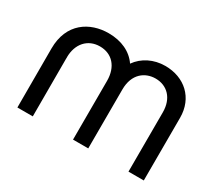

<svg xmlns="http://www.w3.org/2000/svg" viewBox="-108 -760 1081 967"><g transform="rotate(30 432.5 -277.0)"><path d="M716 -345.5 715.5 0H804.5L805 -365C805 -480 723 -554 610.5 -554C544 -554 485 -524.5 450.5 -475C416 -525.5 356.5 -554 281.5 -554C172.5 -554 69.5 -490.5 69.5 -343V0H159V-336.5L159.5 -343H159C159 -422 206 -474.5 276.5 -474.5C347 -474.5 393.5 -424 393.5 -342L393 0H481.5L482 -343C482 -434 539.5 -474.5 600 -474.5C668 -474.5 716 -426 716 -345.5Z"/></g></svg>

Font: Eudonet Medium
Style: Regular
Weight: 500
Designer: Mikhail Sharanda
Foundry: Mikhail Sharanda
Version: Version 4.503;Glyphs 3.1.2 (3151)